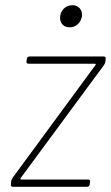

<svg xmlns="http://www.w3.org/2000/svg" viewBox="-20 -718 426 738"><path d="M22 -10 23 -21Q23 -24 28 -34L347 -468Q349 -469 348 -471Q347 -473 345 -473H90Q80 -473 82 -483L83 -491Q83 -495 86 -498Q89 -501 94 -501H378Q388 -501 386 -491L385 -480Q383 -472 379 -467L59 -33Q58 -32 59 -30Q60 -28 62 -28H318Q328 -28 326 -18L325 -10Q323 0 314 0H30Q20 0 22 -10ZM211 -650Q211 -670 224.5 -684Q238 -698 258 -698Q276 -698 286.5 -686Q297 -674 295 -656Q292 -637 279 -625Q266 -613 248 -613Q231 -613 221 -623Q211 -633 211 -650Z"/></svg>

Font: Barlow Semi Condensed Thin
Style: Italic
Weight: 250
Width: 4
Italic angle: -7°
Designer: Jeremy Tribby
Foundry: Tribby Type
Version: Version 1.408